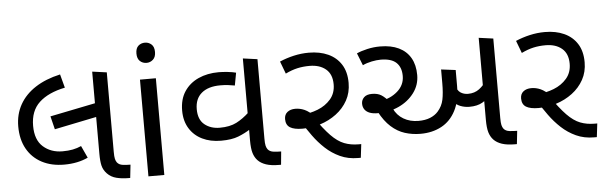

<svg xmlns="http://www.w3.org/2000/svg" viewBox="-48 -898 3334 1060"><g transform="rotate(-5 1619.5 -368.5)"><path d="M279 -105Q208 -105 155 -133Q102 -161 73 -213Q44 -265 44 -337Q44 -404 74 -457.5Q104 -511 161 -548Q218 -585 299 -603L319 -528Q226 -509 176 -462.5Q126 -416 126 -333Q126 -255 169 -217Q212 -179 276 -179Q308 -179 333 -184Q358 -189 380 -199L411 -132Q384 -119 350.5 -112Q317 -105 279 -105ZM244 -304 226 -377 493 -431V-355ZM625 0Q590 0 559.5 -7.5Q529 -15 508 -37Q489 -57 483 -81.5Q477 -106 477 -148V-603L557 -592V-152Q557 -125 560 -112.5Q563 -100 569 -92Q580 -78 601 -75.5Q622 -73 643 -73L635 0Z M824 -536V0H736V-536ZM781 -737Q801 -737 816.5 -723.5Q832 -710 832 -681Q832 -653 816.5 -639Q801 -625 781 -625Q759 -625 744 -639Q729 -653 729 -681Q729 -710 744 -723.5Q759 -737 781 -737Z M1153 -161Q1094 -161 1049 -183Q1004 -205 978.5 -246.5Q953 -288 953 -345Q953 -408 981.5 -451Q1010 -494 1059.5 -516.5Q1109 -539 1172 -539Q1194 -539 1222 -536Q1250 -533 1268 -528L1255 -458Q1238 -461 1219 -463.5Q1200 -466 1175 -466Q1108 -466 1071 -435Q1034 -404 1034 -346Q1034 -288 1068 -260.5Q1102 -233 1152 -233Q1208 -233 1245 -252Q1282 -271 1317 -304V-210Q1286 -190 1249 -175.5Q1212 -161 1153 -161ZM1460 0Q1417 0 1388.5 -9.5Q1360 -19 1343 -37Q1327 -54 1319.5 -79Q1312 -104 1312 -148V-603L1392 -592V-152Q1392 -125 1395 -112.5Q1398 -100 1404 -92Q1415 -78 1436.5 -75.5Q1458 -73 1478 -73L1471 0Z M1898 0Q1843 0 1798.5 -20.5Q1754 -41 1718.5 -74Q1683 -107 1654.5 -146.5Q1626 -186 1602 -225L1610 -265Q1655 -268 1698.5 -285Q1742 -302 1770.5 -335Q1799 -368 1799 -417Q1799 -473 1765 -501.5Q1731 -530 1675 -530Q1639 -530 1607.5 -523Q1576 -516 1541 -499L1515 -568Q1552 -584 1593.5 -593.5Q1635 -603 1677 -603Q1738 -603 1784 -582Q1830 -561 1856 -520Q1882 -479 1882 -418Q1882 -364 1858.5 -321.5Q1835 -279 1795 -249Q1755 -219 1706 -203.5Q1657 -188 1607 -188Q1561 -188 1538 -202Q1515 -216 1515 -249Q1515 -274 1532 -287.5Q1549 -301 1576 -301Q1602 -301 1627 -290Q1652 -279 1685 -246H1672Q1719 -178 1755.5 -140.5Q1792 -103 1828 -89Q1864 -75 1908 -75H1922L1913 0Z M2254 -103Q2208 -103 2167 -116Q2126 -129 2091 -160.5Q2056 -192 2028 -245L2049 -303Q2105 -311 2144 -345.5Q2183 -380 2183 -430Q2183 -478 2155.5 -504Q2128 -530 2069 -530Q2047 -530 2019.5 -524.5Q1992 -519 1969 -508L1942 -576Q1966 -587 2001 -595Q2036 -603 2072 -603Q2133 -603 2175.5 -582.5Q2218 -562 2240.5 -523Q2263 -484 2263 -428Q2263 -373 2230.5 -329.5Q2198 -286 2145 -261.5Q2092 -237 2028 -237Q2001 -237 1983 -244Q1965 -251 1955.5 -264.5Q1946 -278 1946 -297Q1946 -317 1960.5 -331.5Q1975 -346 2005 -346Q2036 -346 2056 -333.5Q2076 -321 2098 -295L2112 -256Q2130 -217 2166 -196Q2202 -175 2248 -175Q2286 -175 2313 -186Q2340 -197 2357 -216Q2382 -244 2389.5 -280Q2397 -316 2397 -371V-447L2477 -437V-349Q2477 -267 2448.5 -212Q2420 -157 2369.5 -130Q2319 -103 2254 -103ZM2535 -228Q2510 -228 2486 -237Q2462 -246 2442 -269Q2422 -292 2408 -333L2466 -356Q2474 -324 2492 -312Q2510 -300 2534 -300Q2570 -300 2596 -319.5Q2622 -339 2644 -373L2661 -291Q2636 -261 2607.5 -244.5Q2579 -228 2535 -228ZM2767 0Q2724 0 2695.5 -9.5Q2667 -19 2650 -37Q2634 -54 2626.5 -79Q2619 -104 2619 -148V-603L2699 -592V-152Q2699 -125 2702 -112.5Q2705 -100 2711 -92Q2722 -78 2743.5 -75.5Q2765 -73 2786 -73L2778 0Z M3206 0Q3151 0 3106.5 -20.5Q3062 -41 3026.5 -74Q2991 -107 2962.5 -146.5Q2934 -186 2910 -225L2918 -265Q2963 -268 3006.5 -285Q3050 -302 3078.5 -335Q3107 -368 3107 -417Q3107 -473 3073 -501.5Q3039 -530 2983 -530Q2947 -530 2915.5 -523Q2884 -516 2849 -499L2823 -568Q2860 -584 2901.5 -593.5Q2943 -603 2985 -603Q3046 -603 3092 -582Q3138 -561 3164 -520Q3190 -479 3190 -418Q3190 -364 3166.5 -321.5Q3143 -279 3103 -249Q3063 -219 3014 -203.5Q2965 -188 2915 -188Q2869 -188 2846 -202Q2823 -216 2823 -249Q2823 -274 2840 -287.5Q2857 -301 2884 -301Q2910 -301 2935 -290Q2960 -279 2993 -246H2980Q3027 -178 3063.5 -140.5Q3100 -103 3136 -89Q3172 -75 3216 -75H3230L3221 0Z"/></g></svg>

Font: guzrati25
Style: Book
Weight: 400
Designer: Jelle Bosma - Monotype Design Team, Universal Thirst
Foundry: Monotype Imaging Inc.
Version: Version 2.106